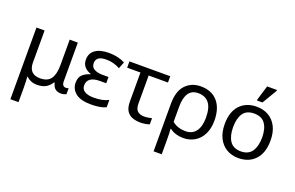

<svg xmlns="http://www.w3.org/2000/svg" viewBox="-116 -1245 3003 1954"><g transform="rotate(20 1385.5 -268.0)"><path d="M85 240V-536H173V-190Q173 -63 295 -63Q377 -63 411 -113Q445 -163 445 -257V-536H533V-118Q533 -87 545 -74.5Q557 -62 574 -62Q582 -62 591 -64Q600 -66 604 -67V-3Q597 1 581 5.5Q565 10 548 10Q511 10 486.5 -8Q462 -26 451 -72H444Q419 -32 382 -11Q345 10 289 10Q250 10 221 -2.5Q192 -15 172 -35H168Q170 -17 171.5 13Q173 43 173 84V240Z M874 10Q758 10 704.5 -34.5Q651 -79 651 -146Q651 -206 684.5 -235Q718 -264 764 -277V-282Q721 -296 695 -325.5Q669 -355 669 -403Q669 -471 721 -508.5Q773 -546 867 -546Q923 -546 968.5 -534.5Q1014 -523 1043 -507L1015 -434Q983 -452 946.5 -462.5Q910 -473 867 -473Q807 -473 781.5 -452.5Q756 -432 756 -397Q756 -351 792.5 -332.5Q829 -314 877 -314H946V-246H877Q811 -246 776.5 -221.5Q742 -197 742 -151Q742 -108 776.5 -86.5Q811 -65 874 -65Q926 -65 964.5 -73Q1003 -81 1034 -97V-19Q1003 -3 962 3.5Q921 10 874 10Z M1408 11Q1362 11 1323 -2.5Q1284 -16 1260 -52Q1236 -88 1236 -155V-468H1092V-536H1534V-468H1325V-164Q1325 -106 1351.5 -83Q1378 -60 1421 -60Q1443 -60 1466.5 -63.5Q1490 -67 1506 -71V-5Q1492 1 1464.5 6Q1437 11 1408 11Z M1636 240V-275Q1636 -412 1699.5 -479Q1763 -546 1864 -546Q1981 -546 2046 -472Q2111 -398 2111 -263Q2111 -178 2080 -116.5Q2049 -55 1994.5 -22.5Q1940 10 1870 10Q1830 10 1792 -1.5Q1754 -13 1725 -35H1720Q1722 -19 1723 17Q1724 53 1724 98V240ZM1869 -63Q1941 -63 1980.5 -114.5Q2020 -166 2020 -263Q2020 -370 1979.5 -421Q1939 -472 1862 -472Q1725 -472 1725 -274V-112Q1754 -87 1791.5 -75Q1829 -63 1869 -63Z M2717 -269Q2717 -136 2649.5 -63Q2582 10 2467 10Q2396 10 2340.5 -22.5Q2285 -55 2253 -117.5Q2221 -180 2221 -269Q2221 -402 2288 -474Q2355 -546 2470 -546Q2543 -546 2598.5 -513.5Q2654 -481 2685.5 -419.5Q2717 -358 2717 -269ZM2312 -269Q2312 -174 2349.5 -118.5Q2387 -63 2469 -63Q2550 -63 2588 -118.5Q2626 -174 2626 -269Q2626 -364 2588 -418Q2550 -472 2468 -472Q2386 -472 2349 -418Q2312 -364 2312 -269ZM2448 -606V-618L2496 -776H2602V-766L2507 -606Z"/></g></svg>

Font: Noto Sans
Style: Regular
Weight: 400
Designer: Monotype Design Team
Foundry: Monotype Imaging Inc.
Version: Version 2.007